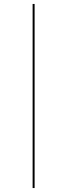

<svg xmlns="http://www.w3.org/2000/svg" viewBox="-20 -771 340 971"><path d="M145 -751H155V180H145Z"/></svg>

Font: Lato Hairline
Style: Regular
Weight: 250
Designer: Lukasz Dziedzic
Foundry: Lukasz Dziedzic
Version: Version 1.104; Western+Polish opensource